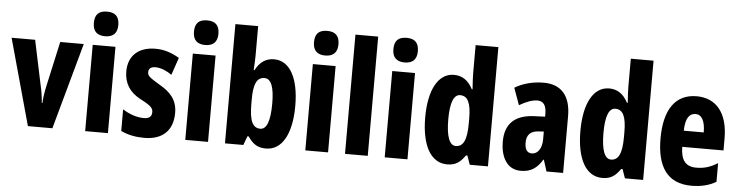

<svg xmlns="http://www.w3.org/2000/svg" viewBox="-47 -989 4692 1219"><g transform="rotate(5 2299.0 -379.0)"><path d="M155 0H311L463 -550H313L250 -265C241 -223 235 -186 234 -154H230C227 -195 221 -232 212 -270L153 -550H3Z M593 -768C539 -768 515 -742 515 -689C515 -637 542 -611 593 -611C644 -611 671 -637 671 -689C671 -741 647 -768 593 -768ZM665 -550H520V0H665Z M1079 -165C1079 -249 1033 -296 966 -334C896 -376 886 -385 886 -408C886 -431 901 -443 929 -443C965 -443 1002 -426 1034 -404L1072 -515C1022 -544 975 -560 920 -560C811 -560 747 -500 747 -401C747 -323 784 -269 852 -233C925 -196 934 -180 934 -157C934 -128 917 -115 883 -115C834 -115 785 -135 748 -159V-21C794 1 844 10 897 10C1011 10 1079 -50 1079 -165Z M1231 -768C1177 -768 1153 -742 1153 -689C1153 -637 1180 -611 1231 -611C1282 -611 1309 -637 1309 -689C1309 -741 1285 -768 1231 -768ZM1303 -550H1158V0H1303Z M1556 -578V-760H1411V0H1528L1549 -57H1557C1593 -5 1624 10 1673 10C1776 10 1835 -99 1835 -276C1835 -454 1775 -559 1676 -559C1626 -559 1586 -535 1557 -479H1552C1555 -524 1556 -557 1556 -578ZM1625 -435C1668 -435 1688 -382 1688 -278C1688 -165 1666 -112 1626 -112C1577 -112 1556 -157 1556 -263V-293C1556 -386 1574 -435 1625 -435Z M1996 -768C1942 -768 1918 -742 1918 -689C1918 -637 1945 -611 1996 -611C2047 -611 2074 -637 2074 -689C2074 -741 2050 -768 1996 -768ZM2068 -550H1923V0H2068Z M2321 0V-760H2176V0Z M2502 -768C2448 -768 2424 -742 2424 -689C2424 -637 2451 -611 2502 -611C2553 -611 2580 -637 2580 -689C2580 -741 2556 -768 2502 -768ZM2574 -550H2429V0H2574Z M2827 10C2880 10 2909 -10 2942 -57H2951L2971 0H3087V-760H2942V-578C2942 -557 2944 -525 2947 -479H2942C2913 -535 2873 -560 2822 -560C2723 -560 2663 -453 2663 -276C2663 -98 2722 10 2827 10ZM2872 -111C2832 -111 2810 -165 2810 -277C2810 -381 2831 -435 2872 -435C2921 -435 2942 -391 2942 -292V-261C2942 -156 2920 -111 2872 -111Z M3395 -560C3325 -560 3261 -543 3210 -512L3249 -404C3295 -431 3333 -444 3364 -444C3403 -444 3421 -417 3421 -364V-346L3351 -343C3232 -338 3167 -281 3167 -165C3167 -76 3203 10 3296 10C3362 10 3399 -17 3434 -73H3437L3460 0H3566V-362C3566 -494 3503 -560 3395 -560ZM3387 -249 3421 -251V-201C3421 -143 3394 -106 3357 -106C3328 -106 3312 -127 3312 -171C3312 -221 3337 -246 3387 -249Z M3816 10C3869 10 3898 -10 3931 -57H3940L3960 0H4076V-760H3931V-578C3931 -557 3933 -525 3936 -479H3931C3902 -535 3862 -560 3811 -560C3712 -560 3652 -453 3652 -276C3652 -98 3711 10 3816 10ZM3861 -111C3821 -111 3799 -165 3799 -277C3799 -381 3820 -435 3861 -435C3910 -435 3931 -391 3931 -292V-261C3931 -156 3909 -111 3861 -111Z M4369 -559C4233 -559 4163 -456 4163 -272C4163 -94 4229 10 4384 10C4444 10 4496 -2 4541 -29V-148C4493 -118 4453 -107 4405 -107C4338 -107 4306 -145 4305 -231H4568V-309C4568 -466 4496 -559 4369 -559ZM4372 -446C4410 -446 4433 -408 4433 -334H4306C4307 -415 4333 -446 4372 -446Z"/></g></svg>

Font: Noto Sans Arabic UI XCn XBd
Style: Regular
Weight: 800
Width: 2
Designer: Monotype Design Team, Nadine Chahine and Nizar Qandah
Foundry: Monotype Imaging Inc.
Version: Version 2.010